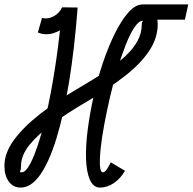

<svg xmlns="http://www.w3.org/2000/svg" viewBox="-91 -834 871 868"><path d="M542 -745 557 -814H760L745 -745ZM410 -100 474 -62Q454 -27 424 -6.5Q394 14 361 14Q331 14 315.5 -21Q300 -56 298 -115Q296 -174 305.5 -247.5Q315 -321 332.5 -400Q350 -479 375 -552.5Q400 -626 429.5 -685Q459 -744 490.5 -779Q522 -814 554 -814Q583 -814 602.5 -788.5Q622 -763 622 -725Q622 -662 583.5 -604Q545 -546 474.5 -491Q404 -436 309 -379Q216 -325 147.5 -275Q79 -225 41.5 -178Q4 -131 4 -84Q4 -70 1.5 -64Q-1 -58 -0.5 -56.5Q0 -55 7 -55Q25 -55 45.5 -93.5Q66 -132 87.5 -201.5Q109 -271 128.5 -364.5Q148 -458 164 -569Q180 -680 190 -801L260 -800Q247 -756 217 -725.5Q187 -695 150.5 -684Q114 -673 80 -687L99 -753Q125 -746 151 -760Q177 -774 190 -801L260 -800Q246 -615 221.5 -465Q197 -315 164 -208Q131 -101 90.5 -43.5Q50 14 2 14Q-31 14 -51 -13Q-71 -40 -71 -84Q-71 -142 -28.5 -200.5Q14 -259 90.5 -319Q167 -379 270 -439Q335 -477 386.5 -511Q438 -545 474.5 -579Q511 -613 530.5 -648.5Q550 -684 550 -725Q550 -732 552 -735Q554 -738 555.5 -739Q557 -740 554 -740Q537 -740 517.5 -711.5Q498 -683 478.5 -634Q459 -585 440.5 -524Q422 -463 407 -398Q392 -333 380.5 -272Q369 -211 364 -162Q359 -113 361 -84Q363 -55 374 -55Q383 -55 392 -68.5Q401 -82 410 -100Z"/></svg>

Font: Victor Mono
Style: Italic
Weight: 400
Italic angle: -12°
Monospace: yes
Designer: Rune Bjørnerås
Version: Version 1.561;gftools[0.9.30]